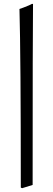

<svg xmlns="http://www.w3.org/2000/svg" viewBox="-20 -770 278 1006"><path d="M151 199 96 216 89 213Q89 -476 82 -723Q87 -725 102 -730Q139 -744 148 -750L153 -749Q151 -607 151 199Z"/></svg>

Font: Almendra
Style: Bold
Weight: 700
Designer: Ana Sanfelippo
Foundry: Ana Sanfelippo
Version: Version 1.004